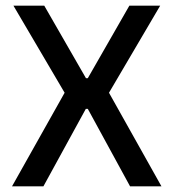

<svg xmlns="http://www.w3.org/2000/svg" viewBox="-20 -659 614 679"><path d="M133.5 0H22.5L215 -342.5V-320L27.5 -639H136.5L284 -382.5H290.5L437.5 -639H546.5L359 -320V-342.5L551 0H440L290.5 -274H283.5Z"/></svg>

Font: Anek Kannada Medium
Style: Regular
Weight: 500
Designer: Vaishnavi Murthy, Maithili Shingre (Kannada) & Yesha Goshar (Latin)
Foundry: Ek Type
Version: Version 1.003